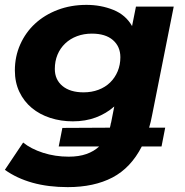

<svg xmlns="http://www.w3.org/2000/svg" viewBox="-25 -566 761 788"><path d="M253 202Q173 202 108.5 184Q44 166 -5 131L70 19Q102 45 151.5 61Q201 77 257 77Q299 77 330 66Q361 55 382 35H216L231 -41L426 -42Q427.5 -46 428 -50L429 -55Q429.5 -59.5 431 -63L444 -129Q411 -100 368.5 -84Q326 -68 274 -68Q225 -68 181.5 -82Q138 -96 105.5 -123Q73 -150 54.5 -189Q36 -228 36 -277Q36 -334 58 -383.5Q80 -433 119 -469Q158 -505 212 -525.5Q266 -546 330 -546Q389 -546 440 -525.5Q491 -505 517 -459L533 -539H688L599 -92Q594 -65 587 -42H653L638 35H557Q512 123 436.5 162.5Q361 202 253 202ZM318 -187Q351 -187 379 -197.5Q407 -208 427 -227.5Q447 -247 458 -273.5Q469 -300 469 -331Q469 -375 438.5 -401.5Q408 -428 352 -428Q319 -428 291 -417.5Q263 -407 242.5 -387.5Q222 -368 211 -341.5Q200 -315 200 -283Q200 -239 231.5 -213Q263 -187 318 -187Z"/></svg>

Font: Argentum Sans SemiBold
Style: Italic
Weight: 600
Italic angle: -11°
Designer: Julieta Ulanovsky (font), Cristiano Sobral (main changes and remaster)
Foundry: Julieta Ulanovsky (font), Cristiano Sobral (main changes and remaster)
Version: Version 2.007;June 15, 2022;FontCreator 14.0.0.2814 64-bit; 